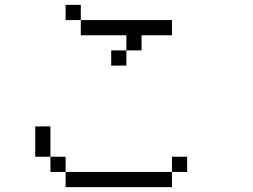

<svg xmlns="http://www.w3.org/2000/svg" viewBox="-20 -770 1040 790"><path d="M750 -62.5V-125H687.5V-62.5H250V0H687.5V-62.5ZM687.5 -625V-687.5H312.5V-625H500V-562.5H437.5V-500H500V-562.5H562.5V-625ZM250 -62.5V-125H187.5V-62.5ZM187.5 -125Q187.5 -125 187.5 -250H125Q125 -250 125 -125ZM312.5 -687.5V-750H250V-687.5Z"/></svg>

Font: Unifont
Style: Regular
Weight: 500
Version: Version 13.0.05